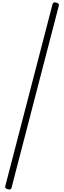

<svg xmlns="http://www.w3.org/2000/svg" viewBox="-20 -1502 534 1600"><path d="M45 75Q31 71 26 65Q21 59 24 49L418 -1468Q421 -1478 428.5 -1481Q436 -1484 450 -1480Q462 -1476 467.5 -1470Q473 -1464 470 -1454L76 63Q74 73 66.5 76Q59 79 45 75Z"/></svg>

Font: Playwrite BE WAL ExtraLight
Style: Regular
Weight: 250
Version: Version 1.002